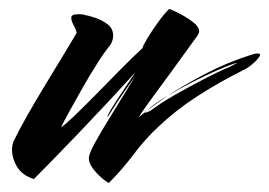

<svg xmlns="http://www.w3.org/2000/svg" viewBox="-20 -399 604 431"><path d="M224 12Q205 0 191 -17.5Q177 -35 180 -48Q182 -58 193.5 -79Q205 -100 221 -126Q237 -152 253.5 -179Q270 -206 283 -227Q285 -230 277.5 -219.5Q270 -209 258.5 -192.5Q247 -176 236.5 -159.5Q226 -143 221 -135Q221 -140 229.5 -154Q238 -168 249 -184.5Q260 -201 270 -216Q280 -231 284 -237Q257 -207 222 -169.5Q187 -132 152.5 -96Q118 -60 91.5 -33Q65 -6 56 3Q29 -6 18 -25Q7 -44 7 -62Q7 -72 10 -81Q21 -104 40.5 -138.5Q60 -173 82 -209Q104 -245 123 -276.5Q142 -308 152 -325Q151 -332 145.5 -342Q140 -352 140 -359Q140 -367 154 -367Q157 -367 161.5 -367Q166 -367 172 -365Q179 -364 194 -359Q209 -354 221.5 -344.5Q234 -335 234 -319Q234 -308 227 -297Q215 -283 198.5 -257Q182 -231 165.5 -202Q149 -173 135.5 -148.5Q122 -124 117 -113Q125 -118 146 -138Q167 -158 194.5 -186Q222 -214 250 -242.5Q278 -271 300 -291Q300 -295 310.5 -312.5Q321 -330 335.5 -350Q350 -370 360 -379Q373 -374 388.5 -365.5Q404 -357 415.5 -347.5Q427 -338 427 -329Q427 -325 424 -320Q391 -274 362 -234.5Q333 -195 314 -169Q295 -143 292 -136Q300 -143 310 -151Q326 -166 356 -184Q393 -208 441.5 -233.5Q490 -259 544 -276Q553 -279 558 -279Q567 -279 562 -271.5Q557 -264 546.5 -255Q536 -246 525 -241Q471 -214 423 -183Q375 -152 335 -114Q305 -86 280 -52.5Q255 -19 224 12ZM305 -146Q305 -145 311 -147.5Q317 -150 320 -152Q341 -168 373.5 -186.5Q406 -205 437 -221Q468 -237 482 -243Q490 -246 503.5 -253Q517 -260 512 -258Q497 -254 470.5 -242.5Q444 -231 413.5 -215.5Q383 -200 356 -184Q343 -175 331.5 -166.5Q320 -158 310 -151Q308 -149 306 -147Z"/></svg>

Font: Smooch
Style: Regular
Weight: 400
Designer: Robert E. Leuschke
Foundry: Robert E. Leuschke
Version: Version 1.010; ttfautohint (v1.8.3)